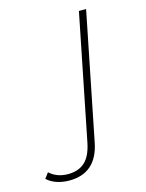

<svg xmlns="http://www.w3.org/2000/svg" viewBox="-280 -587 650 852"><g transform="rotate(-15 45.0 -161.0)"><path d="M-68 197Q-99 197 -125.5 188Q-152 179 -170 162L-151 137Q-117 168 -66 168Q-18 168 11 141.5Q40 115 52 56L167 -519H200L84 61Q58 197 -68 197Z"/></g></svg>

Font: Montserrat Thin ExtraLight
Style: Italic
Weight: 250
Italic angle: -11.3°
Version: Version 9.000